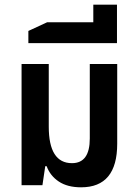

<svg xmlns="http://www.w3.org/2000/svg" viewBox="-20 -790 584 819"><path d="M326 9Q480 9 480 -177V-517H363V-199Q363 -94 287 -94Q188 -94 188 -250V-517H72V0H161L173 -81H179Q194 -40 231 -15.5Q268 9 326 9Z M378 -770H479V-606H101V-658L181 -695H378Z"/></svg>

Font: Noto Sans Thai UI Condensed Semi
Style: Regular
Weight: 600
Width: 3
Designer: Monotype Design Team
Foundry: Monotype Imaging Inc.
Version: Version 1.901